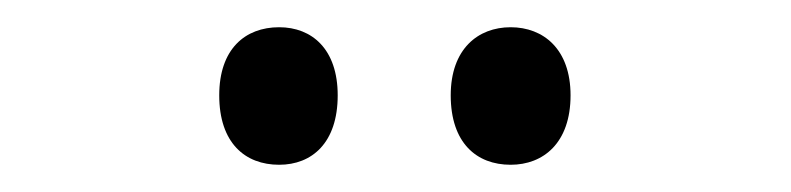

<svg xmlns="http://www.w3.org/2000/svg" viewBox="-20 -742 581 141"><path d="M141 -672C141 -637 160 -621 185 -621C209 -621 228 -637 228 -672C228 -706 209 -722 185 -722C160 -722 141 -706 141 -672ZM311 -672C311 -637 330 -621 355 -621C379 -621 399 -637 399 -672C399 -706 379 -722 355 -722C331 -722 311 -706 311 -672Z"/></svg>

Font: Noto Sans Lao Condensed
Style: Regular
Weight: 400
Width: 3
Designer: Monotype Design Team
Foundry: Monotype Imaging Inc.
Version: Version 2.004